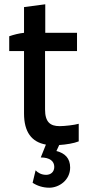

<svg xmlns="http://www.w3.org/2000/svg" viewBox="-20 -673 415 895"><path d="M210 202C255 202 307 167 307 108C307 65 283 41 243 31L256 3C288 1 325 -5 347 -14V-96C326 -90 281 -85 258 -85C214 -85 190 -104 190 -163V-435H339V-520H191V-653L92 -640V-520C70 -518 43 -511 23 -504V-435H92V-144C92 -58 127 -11 194 1L170 61C213 61 233 79 233 105C233 128 217 142 195 142C173 142 156 132 146 121L132 179C153 193 180 202 210 202Z"/></svg>

Font: Fixel Text Medium
Style: Regular
Weight: 500
Width: 4
Designer: AlfaBravo + MacPaw
Foundry: Kyrylo Tkachov, Marchela Mozhyna, Serhii Makarenko, Maria Weinstein, Zakhar Kryvoshyya
Version: Version 1.211